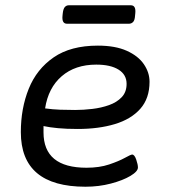

<svg xmlns="http://www.w3.org/2000/svg" viewBox="-20 -702 640 728"><path d="M304 6Q59 6 59 -201Q59 -291 89 -365.5Q119 -440 183.5 -484.5Q248 -529 351 -529Q417 -529 460.5 -509.5Q504 -490 525.5 -458.5Q547 -427 547 -392Q547 -329 512 -289.5Q477 -250 415.5 -231.5Q354 -213 275 -213Q232 -213 200 -216Q168 -219 145 -224Q145 -218 145 -212.5Q145 -207 145 -200Q145 -66 308 -66Q357 -66 394 -78.5Q431 -91 453.5 -103.5Q476 -116 481 -116Q490 -116 496.5 -97Q503 -78 503 -67Q503 -52 474.5 -35Q446 -18 400.5 -6Q355 6 304 6ZM265 -285Q296 -285 330 -289Q364 -293 393.5 -303.5Q423 -314 441.5 -333.5Q460 -353 460 -384Q460 -419 429.5 -438Q399 -457 345 -457Q265 -457 214 -413Q163 -369 151 -291Q180 -287 208 -286Q236 -285 265 -285ZM234 -612Q214 -612 217 -642L218 -652Q220 -669 226 -675.5Q232 -682 241 -682H476Q496 -682 493 -652L492 -642Q491 -625 484.5 -618.5Q478 -612 469 -612Z"/></svg>

Font: Asap Semi Expanded Semi Expanded Regular
Style: Italic
Weight: 400
Width: 6
Italic angle: -6°
Designer: Pablo Cosgaya
Foundry: Omnibus-Type
Version: Version 3.001; ttfautohint (v1.8.4.7-5d5b)